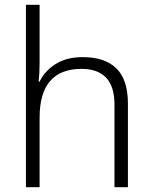

<svg xmlns="http://www.w3.org/2000/svg" viewBox="-20 -780 636 800"><path d="M145 -517Q145 -496 144 -477Q143 -458 141 -440H145Q166 -484 211.5 -513Q257 -542 325 -542Q417 -542 465 -495Q513 -448 513 -348V0H457V-344Q457 -420 422 -456.5Q387 -493 320 -493Q145 -493 145 -290V0H88V-760H145Z"/></svg>

Font: Noto Sans Canadian Aboriginal Light
Style: Regular
Weight: 300
Designer: Monotype Design Team, Typotheque's Kevin King
Foundry: Monotype Imaging Inc.
Version: Version 2.004; ttfautohint (v1.8.4.7-5d5b)